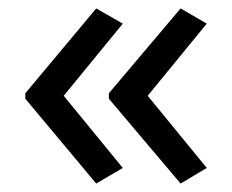

<svg xmlns="http://www.w3.org/2000/svg" viewBox="-20 -491 549 455"><path d="M40 -270 208 -471 271 -435 131 -264 271 -93 208 -56 40 -257ZM238 -270 408 -471 470 -435 330 -264 470 -93 408 -56 238 -257Z"/></svg>

Font: Noto Sans Gurmukhi
Style: Regular
Weight: 400
Designer: Jelle Bosma - Monotype Design Team
Foundry: Monotype Imaging Inc.
Version: Version 2.003